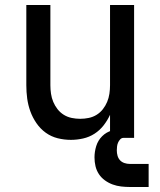

<svg xmlns="http://www.w3.org/2000/svg" viewBox="-20 -550 640 766"><path d="M263 8Q236 8 210 1.5Q184 -5 162.5 -20.5Q141 -36 125.5 -58.5Q110 -81 101 -106Q92 -131 88.5 -157Q85 -183 85 -210V-530H181V-210Q181 -193 183.5 -176Q186 -159 192.5 -143.5Q199 -128 209.5 -114.5Q220 -101 234.5 -92Q249 -83 266 -79.5Q283 -76 300 -76Q317 -76 334 -79.5Q351 -83 365.5 -92Q380 -101 390.5 -114.5Q401 -128 407.5 -143.5Q414 -159 416.5 -176Q419 -193 419 -210V-530H515V0H419V-92Q409 -70 393.5 -50Q378 -30 357 -16.5Q336 -3 311.5 2.5Q287 8 263 8ZM573 196H498Q481 196 463.5 194Q446 192 429.5 186Q413 180 398.5 169.5Q384 159 374.5 144.5Q365 130 361 113Q357 96 357 78Q357 55 364 32.5Q371 10 387.5 -6.5Q404 -23 427 -29.5Q450 -36 473 -36V0Q465 0 459.5 6Q454 12 451 19Q448 26 447 34Q446 42 446 50Q446 61 449 71.5Q452 82 459 89.5Q466 97 476.5 100.5Q487 104 498 104H573Z"/></svg>

Font: Iosevka Curly Medium Extended
Style: Regular
Weight: 500
Width: 7
Monospace: yes
Designer: Belleve Invis
Foundry: Belleve Invis
Version: Version 11.1.0; ttfautohint (v1.8.3)